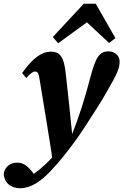

<svg xmlns="http://www.w3.org/2000/svg" viewBox="-77 -773 656 1020"><path d="M-57 146.9C-56.2 198.7 -18.5 227 29.8 227C87.1 227 139.4 190.5 190.2 137.5C242 82.4 275.5 39 307.3 -3.6C364.5 -79.4 402.1 -144.8 439.8 -201.7C473.5 -253.9 498.8 -299.9 520.6 -339.3C544.2 -382.2 558.6 -410.9 558.6 -446C558.6 -479.7 530.1 -500.2 499.9 -500.2C449.1 -500.2 430.5 -466.9 401.1 -354.8C373.6 -250.5 345.3 -158.2 302 -49.4C268.7 -9.3 233.5 29.4 197.7 66.6C157.8 109.6 113.4 146.3 63.9 177L128.6 184.1L105.4 154.7C72.8 110.2 49.8 91.1 13.6 91.1C-21.6 91.1 -49.1 111.4 -57 146.9ZM307.4 -49.9C296.9 -159 284.8 -269.8 271.8 -386.2C262.7 -468.2 243.9 -498.5 192.9 -498.5C143.7 -498.5 95.1 -462.4 40.2 -384.6L63.2 -358.5C83.3 -383.2 98.1 -393 109.3 -393C122.5 -393 129 -386.7 136.3 -333.4C159.8 -187.2 182.3 -58.8 203.3 83L307.4 -49.9ZM502.6 -544.6 536.1 -570.6 431.7 -753.1H368L203.6 -576.4L232 -543.1L432.3 -689.3H347.4L502.6 -544.6Z"/></svg>

Font: Source Serif Variable
Style: Italic
Weight: 389
Italic angle: -12°
Designer: Frank Grießhammer
Foundry: Adobe Systems Incorporated
Version: Version 3.001;hotconv 1.0.111;makeotfexe 2.5.65597